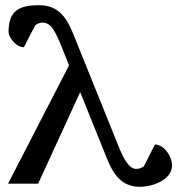

<svg xmlns="http://www.w3.org/2000/svg" viewBox="-20 -707 699 740"><path d="M577 -150 534 -65C524 -59 515 -56 506 -56C491 -56 481 -65 473 -75C458 -93 448 -116 437 -143L264 -572C240 -631 211 -687 131 -687C52 -687 13 -664 13 -585C13 -578 15 -571 19 -564C28 -547 48 -525 72 -525L116 -610C125 -615 132 -620 144 -620C170 -620 183 -599 194 -579C213 -543 229 -496 246 -455L11 1H127L289 -352L387 -109C410 -50 439 13 519 13C570 13 643 -15 643 -69C643 -104 613 -150 577 -150Z"/></svg>

Font: Veleka
Style: Regular
Weight: 400
Designer: Stefan Peev, Context Ltd, 2016; SIL International, 1997-2014.
Foundry: Stefan Peev, Context Ltd, 2016
Version: Version 1.000